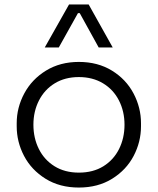

<svg xmlns="http://www.w3.org/2000/svg" viewBox="-20 -825 709 862"><path d="M55 -258V-272Q55 -342 89 -405.5Q123 -469 186.5 -508Q250 -547 334 -547Q419 -547 482.5 -508Q546 -469 579.5 -405.5Q613 -342 613 -272V-258Q613 -188 580 -125Q547 -62 483.5 -22.5Q420 17 334 17Q248 17 184.5 -22.5Q121 -62 88 -125Q55 -188 55 -258ZM539 -265Q539 -325 514 -374Q489 -423 442.5 -451Q396 -479 334 -479Q272 -479 226 -451Q180 -423 155 -374Q130 -325 130 -265Q130 -205 154.5 -156Q179 -107 225 -78.5Q271 -50 334 -50Q398 -50 444 -78.5Q490 -107 514.5 -156Q539 -205 539 -265ZM290 -805H378L486 -612H423L338 -766H330L244 -612H181Z"/></svg>

Font: Sora-SIA Light
Style: Regular
Weight: 300
Designer: Jonathan Barnbrook, Julián Moncada
Foundry: Barnbrook Fonts
Version: Version 2.000